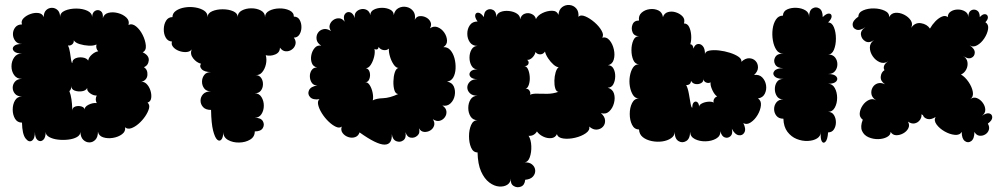

<svg xmlns="http://www.w3.org/2000/svg" viewBox="-20 -565 4117 786"><path d="M70 -63Q51 -63 41.5 -79Q32 -95 32 -116.5Q32 -138 41.5 -154Q51 -170 70 -170Q51 -170 41.5 -181Q32 -192 32 -206Q32 -220 41.5 -231Q51 -242 70 -242Q49 -242 38 -257.5Q27 -273 27 -293.5Q27 -314 38 -330Q49 -346 70 -346Q45 -346 36.5 -356Q28 -366 36.5 -375.5Q45 -385 70 -385Q52 -385 42.5 -397.5Q33 -410 33 -425.5Q33 -441 42.5 -453Q52 -465 70 -465Q65 -479 76.5 -490.5Q88 -502 105.5 -508Q123 -514 138.5 -511.5Q154 -509 159 -495Q159 -514 169 -523.5Q179 -533 192.5 -533Q206 -533 216 -523.5Q226 -514 226 -495Q226 -513 246 -521.5Q266 -530 292 -530Q318 -530 337.5 -521Q357 -512 357 -495Q358 -515 370 -521Q382 -527 392.5 -519.5Q403 -512 401 -491Q406 -508 424 -512.5Q442 -517 463 -511.5Q484 -506 497.5 -493Q511 -480 506 -463Q521 -470 537 -457Q553 -444 564 -422Q575 -400 577 -379Q579 -358 564 -351Q591 -338 589 -317.5Q587 -297 569 -290Q585 -280 583.5 -258Q582 -236 555 -228Q568 -233 579 -222.5Q590 -212 595.5 -195.5Q601 -179 599 -164Q597 -149 584 -145Q594 -136 590 -121Q586 -106 574.5 -89Q563 -72 547.5 -58.5Q532 -45 517 -40Q502 -35 492 -44Q495 -27 479.5 -15.5Q464 -4 442 -0.5Q420 3 402 -3Q384 -9 381 -26Q381 -4 370.5 7Q360 18 346 18Q332 18 321 7.5Q310 -3 309 -25Q309 -12 295 -4Q281 4 259.5 6.5Q238 9 217 6.5Q196 4 181.5 -4Q167 -12 167 -25Q167 0 156 8.5Q145 17 134 8.5Q123 0 123 -25Q123 3 110.5 11Q98 19 84.5 1.5Q71 -16 70 -63ZM276 -307Q276 -321 289.5 -326.5Q303 -332 319 -329.5Q335 -327 341 -317Q343 -330 356 -341.5Q369 -353 382 -355Q371 -367 375 -383Q363 -377 343.5 -378Q324 -379 306 -384.5Q288 -390 282 -400Q283 -389 275 -383Q267 -377 258 -379Q264 -368 266.5 -350.5Q269 -333 271 -320Q273 -307 276 -307ZM276 -112Q276 -125 288.5 -129Q301 -133 314 -129Q327 -125 327 -113Q324 -127 342 -136Q360 -145 376 -143Q368 -158 376 -174Q363 -173 349 -183Q335 -193 337 -205Q332 -194 316 -191.5Q300 -189 286 -194Q272 -199 272 -213Q272 -198 264 -192Q270 -177 272.5 -158.5Q275 -140 275.5 -126Q276 -112 276 -112Z M844 -115Q822 -115 811.5 -126.5Q801 -138 801 -153Q801 -168 811.5 -179.5Q822 -191 844 -191Q825 -191 816 -203Q807 -215 807 -230.5Q807 -246 816 -258Q825 -270 844 -270Q816 -270 805.5 -282Q795 -294 803 -304Q784 -309 770.5 -326.5Q757 -344 765 -363Q758 -353 743 -352Q728 -351 713 -356.5Q698 -362 689 -372.5Q680 -383 684 -395Q667 -396 658.5 -411Q650 -426 650.5 -446Q651 -466 660 -480.5Q669 -495 686 -495Q686 -511 700.5 -521Q715 -531 736.5 -534.5Q758 -538 779.5 -534.5Q801 -531 815.5 -521.5Q830 -512 830 -495Q830 -511 848.5 -519Q867 -527 891.5 -527Q916 -527 934.5 -519Q953 -511 953 -495Q953 -513 970 -522Q987 -531 1009 -531Q1031 -531 1048 -522Q1065 -513 1065 -495Q1065 -512 1082.5 -521Q1100 -530 1123.5 -530.5Q1147 -531 1165 -522.5Q1183 -514 1183 -497Q1199 -497 1206.5 -484Q1214 -471 1214 -454Q1214 -437 1206 -424Q1198 -411 1183 -411Q1193 -397 1189.5 -383.5Q1186 -370 1174.5 -362Q1163 -354 1149.5 -355Q1136 -356 1126 -370Q1126 -350 1106.5 -342Q1087 -334 1068 -339Q1073 -321 1068.5 -301.5Q1064 -282 1053 -269Q1042 -256 1026 -258Q1042 -257 1049.5 -245.5Q1057 -234 1056.5 -219Q1056 -204 1047.5 -193.5Q1039 -183 1023 -183Q1041 -183 1050.5 -167.5Q1060 -152 1060 -132.5Q1060 -113 1050.5 -98Q1041 -83 1023 -83Q1048 -83 1056 -69Q1064 -55 1056 -41Q1048 -27 1023 -27Q1023 -5 1004 6.5Q985 18 959 18.5Q933 19 913.5 8Q894 -3 894 -25Q894 -3 886.5 6Q879 15 869.5 7Q860 -1 852.5 -30Q845 -59 844 -115Z M1452 -23Q1447 -8 1433.5 -3.5Q1420 1 1405.5 -4Q1391 -9 1382.5 -20.5Q1374 -32 1379 -47Q1370 -39 1355 -46Q1340 -53 1324.5 -68Q1309 -83 1297.5 -101.5Q1286 -120 1282.5 -136Q1279 -152 1288 -159Q1261 -155 1249.5 -167.5Q1238 -180 1245 -195.5Q1252 -211 1279 -215Q1264 -215 1256.5 -226Q1249 -237 1248.5 -251.5Q1248 -266 1255.5 -277.5Q1263 -289 1278 -289Q1262 -292 1256.5 -307Q1251 -322 1254.5 -339.5Q1258 -357 1268.5 -369Q1279 -381 1295 -378Q1278 -389 1276 -404Q1274 -419 1281.5 -430.5Q1289 -442 1303.5 -445.5Q1318 -449 1335 -438Q1326 -451 1330 -463.5Q1334 -476 1345 -483.5Q1356 -491 1369 -490Q1382 -489 1391 -476Q1384 -497 1392 -507.5Q1400 -518 1412.5 -515Q1425 -512 1433 -491Q1430 -507 1438 -516Q1446 -525 1458.5 -527.5Q1471 -530 1482 -524Q1493 -518 1496 -503Q1496 -518 1510.5 -525.5Q1525 -533 1544 -533Q1563 -533 1577.5 -525.5Q1592 -518 1592 -503Q1596 -524 1611.5 -532Q1627 -540 1644 -536.5Q1661 -533 1671.5 -519.5Q1682 -506 1678 -484Q1685 -498 1698.5 -499Q1712 -500 1724.5 -493.5Q1737 -487 1742.5 -475Q1748 -463 1740 -449Q1756 -460 1772 -453.5Q1788 -447 1798.5 -432Q1809 -417 1810 -399.5Q1811 -382 1795 -372Q1812 -373 1823.5 -360Q1835 -347 1840.5 -326.5Q1846 -306 1845 -284.5Q1844 -263 1835.5 -248Q1827 -233 1810 -231Q1831 -227 1838 -210.5Q1845 -194 1841.5 -174.5Q1838 -155 1824.5 -142Q1811 -129 1791 -133Q1806 -123 1807.5 -109.5Q1809 -96 1801 -85Q1793 -74 1780 -70.5Q1767 -67 1752 -77Q1761 -63 1757 -50.5Q1753 -38 1741.5 -31Q1730 -24 1716.5 -25Q1703 -26 1695 -40Q1701 -21 1689 -10Q1677 1 1661.5 -1.5Q1646 -4 1640 -24Q1644 0 1631 9.5Q1618 19 1602.5 13Q1587 7 1584 -16Q1586 27 1554 27Q1522 27 1452 -23ZM1610 -180Q1599 -181 1594.5 -196Q1590 -211 1590.5 -231.5Q1591 -252 1596 -268Q1601 -284 1611 -287Q1601 -287 1591.5 -301Q1582 -315 1576.5 -333.5Q1571 -352 1572 -366Q1563 -358 1550 -360Q1537 -362 1530 -373Q1529 -365 1524 -363Q1519 -361 1513 -365Q1516 -351 1511.5 -332.5Q1507 -314 1498 -300Q1489 -286 1478 -286Q1490 -283 1493.5 -269Q1497 -255 1492 -241.5Q1487 -228 1474 -228Q1485 -230 1493.5 -216.5Q1502 -203 1505.5 -185Q1509 -167 1506 -154Q1520 -162 1548 -163Q1576 -164 1610 -180Z M1935 59Q1917 59 1908.5 39Q1900 19 1900 -7Q1900 -33 1908.5 -53Q1917 -73 1935 -73Q1916 -73 1906.5 -88Q1897 -103 1897 -123Q1897 -143 1906.5 -158Q1916 -173 1935 -173Q1914 -173 1903.5 -183.5Q1893 -194 1893 -207Q1893 -220 1903.5 -230.5Q1914 -241 1935 -241Q1913 -241 1905.5 -251Q1898 -261 1905.5 -271Q1913 -281 1935 -281Q1919 -281 1910.5 -295.5Q1902 -310 1902 -329Q1902 -348 1910.5 -362.5Q1919 -377 1935 -377Q1914 -377 1903.5 -392Q1893 -407 1893 -427Q1893 -447 1903.5 -462Q1914 -477 1935 -477Q1923 -494 1925.5 -504Q1928 -514 1938.5 -513Q1949 -512 1961 -495Q1961 -517 1973.5 -524Q1986 -531 1999 -524Q2012 -517 2012 -495Q2014 -510 2029 -516Q2044 -522 2063.5 -520Q2083 -518 2096.5 -509Q2110 -500 2109 -486Q2114 -504 2128.5 -509Q2143 -514 2157 -507.5Q2171 -501 2174 -487Q2181 -502 2200.5 -511.5Q2220 -521 2240 -521Q2260 -521 2266 -504Q2268 -526 2281.5 -536Q2295 -546 2311.5 -544.5Q2328 -543 2339 -530.5Q2350 -518 2348 -496Q2357 -506 2376 -498Q2395 -490 2414 -473.5Q2433 -457 2443 -439Q2453 -421 2445 -411Q2463 -415 2475.5 -400Q2488 -385 2493 -362.5Q2498 -340 2492.5 -321Q2487 -302 2469 -298Q2484 -298 2491.5 -284Q2499 -270 2498.5 -251.5Q2498 -233 2490.5 -219.5Q2483 -206 2468 -206Q2488 -200 2493.5 -182Q2499 -164 2493.5 -143Q2488 -122 2474 -109Q2460 -96 2440 -102Q2456 -88 2457 -72.5Q2458 -57 2448.5 -46.5Q2439 -36 2423.5 -34.5Q2408 -33 2392 -47Q2396 -32 2378 -19.5Q2360 -7 2334 -1Q2308 5 2286 2Q2264 -1 2260 -16Q2253 -1 2236.5 0.5Q2220 2 2203.5 -6Q2187 -14 2178 -27Q2173 -18 2164 -13Q2155 -8 2144 -9Q2154 7 2155 33Q2156 59 2148.5 79.5Q2141 100 2124 100Q2146 98 2158 108Q2170 118 2171 132Q2172 146 2162 157.5Q2152 169 2130 171Q2128 193 2112.5 199Q2097 205 2083 196.5Q2069 188 2071 166Q2070 183 2056.5 191.5Q2043 200 2023 198.5Q2003 197 1983 182Q1963 167 1949.5 137Q1936 107 1935 59ZM2266 -189Q2257 -190 2253 -203.5Q2249 -217 2249.5 -235Q2250 -253 2254.5 -268.5Q2259 -284 2267 -290Q2258 -290 2246 -300.5Q2234 -311 2224 -326Q2214 -341 2211 -354Q2204 -343 2192 -342.5Q2180 -342 2172 -352Q2170 -340 2159.5 -329.5Q2149 -319 2138 -320Q2147 -313 2143 -303Q2139 -293 2124 -295Q2135 -295 2141 -282.5Q2147 -270 2148.5 -252.5Q2150 -235 2145.5 -220Q2141 -205 2132 -201Q2142 -203 2147.5 -194Q2153 -185 2150 -177Q2160 -182 2178.5 -181.5Q2197 -181 2220 -181Q2243 -181 2266 -189Z M3187 -79Q3168 -79 3158.5 -91Q3149 -103 3149 -118.5Q3149 -134 3158.5 -146Q3168 -158 3187 -158Q3169 -158 3160.5 -171Q3152 -184 3152 -200.5Q3152 -217 3160.5 -229.5Q3169 -242 3187 -242Q3160 -242 3150.5 -253Q3141 -264 3150.5 -275Q3160 -286 3187 -286Q3162 -286 3153.5 -301Q3145 -316 3153.5 -331Q3162 -346 3187 -346Q3169 -345 3158.5 -360.5Q3148 -376 3144 -399.5Q3140 -423 3143 -446Q3146 -469 3156.5 -485Q3167 -501 3185 -501Q3186 -519 3202.5 -526.5Q3219 -534 3240.5 -533Q3262 -532 3277.5 -522.5Q3293 -513 3292 -495Q3292 -522 3306 -530.5Q3320 -539 3334 -530.5Q3348 -522 3348 -495Q3363 -510 3373.5 -509.5Q3384 -509 3384.5 -498.5Q3385 -488 3370 -473Q3386 -473 3394 -453Q3402 -433 3402 -407Q3402 -381 3394 -361.5Q3386 -342 3370 -342Q3389 -342 3398.5 -330Q3408 -318 3408 -302Q3408 -286 3398.5 -274Q3389 -262 3370 -262Q3395 -262 3403.5 -252Q3412 -242 3403.5 -232Q3395 -222 3370 -222Q3388 -222 3397.5 -204.5Q3407 -187 3407 -164.5Q3407 -142 3397.5 -124.5Q3388 -107 3370 -107Q3386 -107 3394 -94Q3402 -81 3402 -64.5Q3402 -48 3394 -35.5Q3386 -23 3370 -23Q3368 6 3359.5 15Q3351 24 3344.5 14Q3338 4 3340 -25Q3340 -8 3325 1.5Q3310 11 3287 12Q3264 13 3241.5 4Q3219 -5 3203.5 -25.5Q3188 -46 3187 -79ZM2596 -35Q2577 -35 2567.5 -54Q2558 -73 2558 -98.5Q2558 -124 2567.5 -143Q2577 -162 2596 -162Q2580 -162 2571 -176.5Q2562 -191 2558.5 -211.5Q2555 -232 2558.5 -253Q2562 -274 2571 -288Q2580 -302 2596 -302Q2580 -302 2572.5 -319.5Q2565 -337 2565 -359.5Q2565 -382 2572.5 -399.5Q2580 -417 2596 -417Q2576 -417 2569.5 -433Q2563 -449 2569.5 -465Q2576 -481 2596 -481Q2593 -501 2606.5 -513Q2620 -525 2639.5 -527.5Q2659 -530 2675 -522.5Q2691 -515 2694 -495Q2699 -511 2714.5 -515.5Q2730 -520 2747 -514.5Q2764 -509 2774.5 -497.5Q2785 -486 2780 -469Q2794 -469 2801 -455Q2808 -441 2809.5 -421Q2811 -401 2806 -384Q2817 -383 2819 -366Q2824 -382 2835.5 -384.5Q2847 -387 2856.5 -377Q2866 -367 2866 -344Q2868 -355 2884.5 -358Q2901 -361 2923.5 -358.5Q2946 -356 2968 -349Q2990 -342 3003.5 -332.5Q3017 -323 3015 -312Q3031 -327 3047 -326.5Q3063 -326 3073 -315.5Q3083 -305 3083 -289Q3083 -273 3067 -258Q3088 -261 3100.5 -248Q3113 -235 3116 -216.5Q3119 -198 3111 -181.5Q3103 -165 3083 -162Q3097 -153 3095 -133.5Q3093 -114 3081.5 -94.5Q3070 -75 3053.5 -64Q3037 -53 3023 -61Q3035 -37 3027.5 -23Q3020 -9 3004 -11.5Q2988 -14 2976 -38Q2981 -17 2970.5 -7.5Q2960 2 2947 -2.5Q2934 -7 2929 -28Q2930 -8 2911.5 2.5Q2893 13 2868.5 13.5Q2844 14 2825 4.5Q2806 -5 2805 -25Q2805 3 2789 12.5Q2773 22 2757.5 12.5Q2742 3 2742 -25Q2742 -9 2727 1Q2712 11 2691 14Q2670 17 2648 12.5Q2626 8 2611.5 -3.5Q2597 -15 2596 -35ZM2814 -124Q2814 -141 2821 -146.5Q2828 -152 2835 -146.5Q2842 -141 2842 -124Q2840 -134 2851.5 -140.5Q2863 -147 2878 -148.5Q2893 -150 2902 -145Q2899 -152 2903.5 -160Q2908 -168 2916 -170Q2905 -177 2896 -196.5Q2887 -216 2889 -228Q2881 -223 2870 -227.5Q2859 -232 2861 -245Q2861 -231 2850.5 -225Q2840 -219 2827.5 -221Q2815 -223 2809 -234Q2808 -224 2802 -220Q2796 -216 2789 -217Q2796 -204 2800 -181.5Q2804 -159 2807 -141.5Q2810 -124 2814 -124Z M3512 -75Q3498 -85 3499.5 -101.5Q3501 -118 3511.5 -133.5Q3522 -149 3537.5 -156Q3553 -163 3567 -154Q3550 -165 3547.5 -179.5Q3545 -194 3552 -206.5Q3559 -219 3572.5 -223.5Q3586 -228 3603 -220Q3584 -233 3585.5 -251Q3587 -269 3601 -278Q3596 -285 3599 -295Q3602 -305 3616 -314Q3599 -303 3581.5 -310.5Q3564 -318 3552.5 -335Q3541 -352 3541 -370.5Q3541 -389 3558 -401Q3538 -387 3522.5 -396Q3507 -405 3504.5 -422.5Q3502 -440 3523 -454Q3500 -438 3485 -444Q3470 -450 3470.5 -465.5Q3471 -481 3494 -497Q3494 -514 3513.5 -522.5Q3533 -531 3558 -530.5Q3583 -530 3602 -521Q3621 -512 3620 -495Q3628 -511 3645.5 -512.5Q3663 -514 3681 -505Q3699 -496 3708.5 -481.5Q3718 -467 3710 -451Q3726 -474 3750.5 -470Q3775 -466 3787 -448Q3796 -464 3809 -477.5Q3822 -491 3836 -497Q3850 -503 3860 -495Q3860 -510 3872.5 -518Q3885 -526 3901.5 -526Q3918 -526 3931 -518Q3944 -510 3944 -495Q3944 -516 3955.5 -522.5Q3967 -529 3979 -522.5Q3991 -516 3991 -495Q4003 -508 4012.5 -507Q4022 -506 4024 -496.5Q4026 -487 4014 -474Q4028 -465 4025 -446Q4022 -427 4009.5 -408Q3997 -389 3980 -379.5Q3963 -370 3949 -380Q3971 -365 3970.5 -349.5Q3970 -334 3956 -328Q3942 -322 3921 -337Q3938 -327 3940.5 -311Q3943 -295 3935.5 -280.5Q3928 -266 3914 -260Q3931 -250 3945 -229.5Q3959 -209 3962.5 -189Q3966 -169 3952 -159Q3965 -169 3979 -163.5Q3993 -158 4003 -144.5Q4013 -131 4013.5 -116Q4014 -101 4000 -91Q4019 -104 4030.5 -100.5Q4042 -97 4042 -84.5Q4042 -72 4024 -59Q4032 -45 4028 -33Q4024 -21 4013 -14.5Q4002 -8 3989.5 -9.5Q3977 -11 3969 -25Q3969 3 3956 12.5Q3943 22 3930 12.5Q3917 3 3917 -25Q3909 -11 3888.5 -13Q3868 -15 3847 -27Q3826 -39 3814 -55.5Q3802 -72 3810 -86Q3791 -74 3776.5 -78Q3762 -82 3758 -94Q3755 -95 3752 -97Q3754 -85 3746 -74Q3738 -63 3725 -60Q3712 -57 3697 -67Q3705 -53 3698.5 -40Q3692 -27 3677.5 -19Q3663 -11 3648.5 -11.5Q3634 -12 3626 -25Q3626 -12 3611 -4Q3596 4 3575.5 4.5Q3555 5 3536 -3Q3517 -11 3509 -29Q3501 -47 3512 -75Z"/></svg>

Font: Rubik Bubbles
Style: Regular
Weight: 400
Designer: Hubert and Fischer, NaN
Foundry: Hubert and Fischer, NaN
Version: Version 2.200